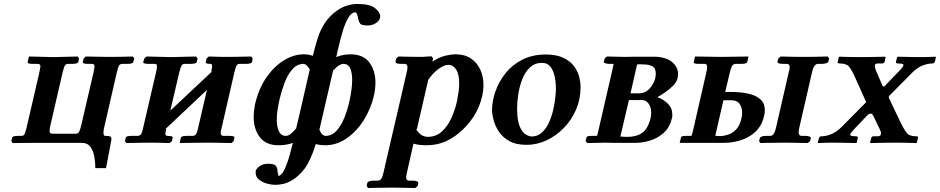

<svg xmlns="http://www.w3.org/2000/svg" viewBox="-20 -718 4724 965"><path d="M450 -354Q452 -365 453.5 -372.5Q455 -380 455 -385Q455 -397 442 -397H421Q395 -397 396 -406L400 -424L411 -434L522 -432Q550 -432 585 -432.5Q620 -433 648 -434L655 -424L650 -407Q648 -397 621 -397H596Q584 -397 579 -389.5Q574 -382 567 -354L504 -79Q500 -64 500 -52Q500 -35 508 -35Q527 -35 533.5 -32.5Q540 -30 540 -21Q540 -15 539 -11L513 127H459V122Q459 97 454 69Q449 41 434.5 20.5Q420 0 391 0H150L44 1L37 -8L41 -26Q43 -35 70 -35H86Q98 -35 102 -41.5Q106 -48 113 -74L178 -355Q180 -366 181.5 -373.5Q183 -381 183 -385Q183 -397 169 -397H144Q116 -397 119 -406L124 -428L126 -434L250 -431Q276 -432 310 -432.5Q344 -433 371 -434L377 -424L374 -407Q371 -397 344 -397H323Q312 -397 307 -390Q302 -383 295 -355L234 -91Q232 -81 230.5 -73Q229 -65 229 -60Q229 -46 242 -46H361Q373 -46 378.5 -57.5Q384 -69 389 -91Z M838 -431 965 -434 973 -424 969 -407Q967 -397 939 -397H909Q897 -397 892 -388Q887 -379 880 -350L836 -162Q889 -212 942 -261.5Q995 -311 1047 -360L1041 -358Q1046 -376 1046 -386Q1046 -397 1039 -397Q1011 -397 1014 -406L1018 -424L1029 -434Q1029 -434 1044.5 -433.5Q1060 -433 1080.5 -432.5Q1101 -432 1115 -432Q1138 -432 1168 -432.5Q1198 -433 1220.5 -433.5Q1243 -434 1243 -434L1250 -424L1247 -407Q1244 -397 1216 -397H1186Q1173 -397 1168.5 -388Q1164 -379 1157 -350L1095 -80Q1089 -59 1089 -49Q1089 -36 1103 -35H1133Q1161 -35 1158 -26L1154 -8L1143 1Q1143 1 1120.5 0.5Q1098 0 1068 -0.5Q1038 -1 1016 -1Q1000 -1 977.5 -0.5Q955 0 933.5 0Q912 0 897.5 0.5Q883 1 883 1L889 -26Q892 -35 918 -35H948Q962 -36 967 -46Q972 -56 977 -80L1020 -266Q968 -217 915.5 -167.5Q863 -118 810 -68L815 -70V-68Q814 -61 812.5 -56Q811 -51 811 -46Q811 -35 822 -35Q850 -35 848 -26L844 -8L832 1Q832 1 815 0.5Q798 0 776 -0.5Q754 -1 738 -1Q717 -1 688 -0.5Q659 0 637 0.5Q615 1 615 1L608 -8L612 -26Q613 -35 642 -35H671Q685 -36 690 -45Q695 -54 700 -78L763 -349Q769 -373 769 -384Q769 -392 766 -394.5Q763 -397 755 -397H726Q699 -397 700 -406L705 -424L717 -434Z M1327 105Q1359 105 1366.5 115.5Q1374 126 1375 139H1374Q1376 149 1377.5 157.5Q1379 166 1381 166Q1387 166 1397.5 154Q1408 142 1421.5 106Q1435 70 1452 0Q1420 12 1380 12Q1316 12 1285.5 -29Q1255 -70 1255 -130Q1255 -146 1257 -162.5Q1259 -179 1262 -195Q1281 -275 1320.5 -331Q1360 -387 1409 -416Q1458 -445 1506 -445Q1534 -445 1552 -437Q1564 -486 1577.5 -528Q1591 -570 1614.5 -605Q1638 -640 1677 -667Q1723 -698 1778 -698Q1839 -698 1865 -677Q1891 -656 1891 -636Q1891 -634 1890.5 -632Q1890 -630 1890 -628Q1886 -612 1868 -601Q1850 -590 1828 -590Q1797 -590 1790 -599.5Q1783 -609 1781 -622Q1775 -656 1766 -656Q1747 -656 1731 -629.5Q1715 -603 1702.5 -561Q1690 -519 1679 -472L1670 -431Q1684 -437 1702 -441Q1720 -445 1741 -445Q1806 -445 1836.5 -404Q1867 -363 1867 -303Q1867 -287 1865 -270Q1863 -253 1859 -236Q1843 -168 1806.5 -111.5Q1770 -55 1720.5 -21.5Q1671 12 1615 12Q1586 12 1568 6H1567Q1551 60 1527 104.5Q1503 149 1459 181Q1428 201 1404.5 206Q1381 211 1367 211Q1343 211 1319.5 204Q1296 197 1280.5 183.5Q1265 170 1265 151V142Q1269 128 1286 116.5Q1303 105 1327 105ZM1654 -363 1586 -69 1585 -66Q1594 -47 1601.5 -41Q1609 -35 1616 -35Q1648 -35 1671.5 -61Q1695 -87 1711 -127Q1727 -167 1736 -209Q1742 -235 1746 -263.5Q1750 -292 1750 -317Q1750 -351 1740.5 -374Q1731 -397 1705 -397Q1697 -397 1684.5 -390Q1672 -383 1654 -363ZM1469 -73V-75L1483 -134L1537 -369Q1528 -384 1520 -390.5Q1512 -397 1506 -397Q1474 -397 1450.5 -371Q1427 -345 1411.5 -305Q1396 -265 1386 -223Q1380 -197 1375.5 -169Q1371 -141 1371 -116Q1371 -82 1381.5 -58.5Q1392 -35 1417 -35Q1438 -35 1469 -73Z M2157 -424 2153 -408Q2188 -431 2218 -438Q2248 -445 2270 -445Q2316 -445 2347 -424Q2378 -403 2394 -368Q2410 -333 2410 -290Q2410 -264 2404 -237Q2391 -179 2360 -131.5Q2329 -84 2284 -47Q2248 -18 2209 -3Q2170 12 2124 12Q2104 12 2088 10Q2072 8 2058 4L2025 151Q2024 158 2022.5 163Q2021 168 2021 173Q2021 190 2036 190H2055Q2067 190 2075.5 193.5Q2084 197 2082 202L2079 217L2067 227Q2067 227 2045 226.5Q2023 226 1995 225.5Q1967 225 1948 225Q1935 225 1915 225.5Q1895 226 1875.5 226Q1856 226 1843 226.5Q1830 227 1830 227L1823 217L1826 202Q1829 190 1859 190H1877Q1890 190 1896.5 180Q1903 170 1907 151L2025 -358Q2028 -372 2028 -380Q2028 -397 2013 -397H1994Q1965 -397 1968 -410L1971 -424L1983 -434Q1983 -434 2004.5 -433.5Q2026 -433 2053.5 -432.5Q2081 -432 2099 -432Q2104 -432 2116 -433Q2128 -434 2138.5 -434.5Q2149 -435 2149 -435ZM2132 -315 2075 -68 2070 -70Q2089 -42 2104 -36Q2119 -30 2128 -30Q2172 -30 2201.5 -57.5Q2231 -85 2249.5 -126.5Q2268 -168 2277 -210Q2282 -236 2285 -257.5Q2288 -279 2288 -297Q2288 -344 2273 -368Q2258 -392 2232 -392Q2213 -392 2184 -371.5Q2155 -351 2130 -313Z M2453 -165Q2453 -210 2470 -258.5Q2487 -307 2520.5 -349.5Q2554 -392 2605 -418Q2656 -444 2723 -444Q2775 -444 2809 -428.5Q2843 -413 2862.5 -388.5Q2882 -364 2890 -335Q2898 -306 2898 -279Q2898 -220 2875.5 -167.5Q2853 -115 2814 -75Q2775 -35 2726.5 -12.5Q2678 10 2627 10Q2573 10 2539 -9.5Q2505 -29 2486.5 -57.5Q2468 -86 2460.5 -115.5Q2453 -145 2453 -165ZM2579 -173Q2579 -112 2592.5 -81.5Q2606 -51 2623.5 -41.5Q2641 -32 2652 -32Q2681 -32 2702 -50.5Q2723 -69 2737 -98Q2751 -127 2759 -160Q2767 -193 2770.5 -223Q2774 -253 2774 -272Q2774 -303 2768 -332.5Q2762 -362 2747 -382Q2732 -402 2704 -402Q2668 -402 2643.5 -379Q2619 -356 2605 -320Q2591 -284 2585 -245Q2579 -206 2579 -173Z M2933 1 2923 -8 2928 -28Q2929 -35 2954 -35H2979Q2981 -36 2982.5 -40Q2984 -44 2986 -55L3059 -372Q3065 -397 3063 -397H3039Q3030 -397 3021.5 -400.5Q3013 -404 3014 -406L3019 -424L3030 -434L3122 -432Q3133 -432 3145 -432.5Q3157 -433 3168 -433H3265Q3323 -433 3355.5 -408Q3388 -383 3388 -345Q3388 -335 3385 -323Q3381 -306 3363 -287.5Q3345 -269 3323 -254Q3301 -239 3284 -230Q3314 -219 3336.5 -197Q3359 -175 3359 -143Q3359 -139 3359 -134Q3359 -129 3357 -124Q3346 -77 3315.5 -50Q3285 -23 3247 -11.5Q3209 0 3175 0H3069L3022 -1Q3003 0 2977.5 0Q2952 0 2933 1ZM3149 -249H3191Q3223 -249 3244.5 -272.5Q3266 -296 3273 -324Q3276 -338 3276 -347Q3276 -376 3258.5 -385Q3241 -394 3219 -394Q3210 -394 3204.5 -394.5Q3199 -395 3195 -395Q3192 -395 3189 -394.5Q3186 -394 3182 -394ZM3141 -215 3098 -32Q3107 -31 3115.5 -30.5Q3124 -30 3132 -30Q3179 -30 3208 -50.5Q3237 -71 3250 -125Q3253 -139 3253 -150Q3253 -179 3240 -197Q3227 -215 3208 -215Z M3945 -358Q3947 -365 3948 -370.5Q3949 -376 3949 -380Q3949 -397 3934 -397H3914Q3885 -397 3888 -410L3892 -424L3903 -434Q3903 -434 3924.5 -433.5Q3946 -433 3974 -432.5Q4002 -432 4019 -432Q4039 -432 4067.5 -432.5Q4096 -433 4118 -433.5Q4140 -434 4140 -434L4147 -424L4144 -410Q4143 -404 4133 -400.5Q4123 -397 4112 -397H4092Q4071 -397 4062 -358L3997 -75Q3994 -62 3994 -53Q3994 -35 4009 -35H4028Q4039 -35 4048 -32Q4057 -29 4055 -23L4051 -8L4039 1Q4039 1 4017 0.5Q3995 0 3967 -0.5Q3939 -1 3919 -1Q3906 -1 3886.5 -0.5Q3867 0 3848 0Q3829 0 3816 0.5Q3803 1 3803 1L3795 -8L3799 -23Q3802 -35 3831 -35H3851Q3871 -35 3880 -75ZM3820 -134Q3806 -70 3750 -35Q3694 0 3614 0H3396L3403 -28Q3404 -35 3430 -35H3454Q3456 -37 3458 -42.5Q3460 -48 3463 -61L3528 -345Q3534 -369 3534 -381Q3534 -397 3522 -397H3492Q3464 -397 3467 -406L3473 -434L3608 -432Q3636 -432 3675 -433Q3714 -434 3742 -434L3736 -407Q3734 -397 3706 -397H3676Q3664 -396 3658 -384Q3652 -372 3646 -345L3625 -256H3650Q3698 -256 3737.5 -248Q3777 -240 3800.5 -220Q3824 -200 3824 -163Q3824 -149 3820 -134ZM3707 -125Q3710 -137 3710 -151Q3710 -177 3697.5 -195.5Q3685 -214 3656 -214H3616L3575 -36Q3580 -35 3586.5 -34.5Q3593 -34 3599 -34Q3617 -34 3639 -41Q3661 -48 3680 -67.5Q3699 -87 3707 -125Z M4277 -73Q4267 -62 4260 -54Q4253 -46 4253 -41Q4253 -33 4281 -33H4285Q4293 -31 4291 -25L4286 -1L4282 1Q4282 1 4261.5 0.5Q4241 0 4213 -0.5Q4185 -1 4161 -1Q4148 -1 4132 -0.5Q4116 0 4104.5 0.5Q4093 1 4093 1L4090 -1L4096 -23Q4098 -33 4109 -33Q4131 -33 4157.5 -43.5Q4184 -54 4209 -79L4329 -200Q4334 -204 4332 -208L4275 -335Q4259 -370 4246 -384.5Q4233 -399 4199 -399Q4195 -399 4192 -401Q4189 -403 4190 -406L4196 -431L4200 -433Q4200 -433 4217 -432.5Q4234 -432 4257.5 -431.5Q4281 -431 4300 -431Q4325 -431 4354.5 -431.5Q4384 -432 4406 -432.5Q4428 -433 4428 -433L4431 -431L4426 -407Q4425 -403 4421 -401Q4417 -399 4415 -399H4392Q4379 -399 4377 -390Q4376 -383 4379 -374Q4382 -365 4384 -360L4415 -288Q4419 -279 4428 -287L4497 -359Q4521 -383 4521 -391Q4521 -399 4494 -399H4490Q4483 -400 4483 -407L4489 -431L4494 -433Q4494 -433 4514 -432.5Q4534 -432 4562.5 -431.5Q4591 -431 4614 -431Q4627 -431 4643 -431.5Q4659 -432 4670.5 -432.5Q4682 -433 4682 -433L4684 -431L4679 -409Q4677 -399 4666 -399Q4644 -399 4617.5 -389Q4591 -379 4565 -353L4451 -238Q4445 -232 4448 -225L4508 -99Q4525 -65 4538 -49Q4551 -33 4585 -33Q4596 -33 4594 -26L4588 -1L4585 1Q4585 1 4568 0.5Q4551 0 4527.5 -0.5Q4504 -1 4484 -1Q4460 -1 4430 -0.5Q4400 0 4378.5 0.5Q4357 1 4357 1L4353 -1L4359 -25Q4360 -30 4363.5 -31.5Q4367 -33 4369 -33H4391Q4405 -33 4407 -42Q4409 -50 4406 -58.5Q4403 -67 4400 -72L4369 -136Q4364 -147 4355 -147Q4347 -147 4336 -135Z"/></svg>

Font: Libertinus Serif Semibold Italic
Style: Regular
Weight: 600
Italic angle: -11.5°
Designer: Philipp H. Poll, Khaled Hosny
Foundry: Caleb Maclennan
Version: Version 7.051;RELEASE